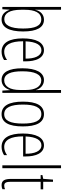

<svg xmlns="http://www.w3.org/2000/svg" viewBox="818 -1618 810 2487"><g transform="rotate(90 1223.5 -375.0)"><path d="M107 -494V-760H70V0H100L106 -91H109C131 -30 169 10 233 10C333 10 388 -84 388 -269C388 -446 337 -539 236 -539C170 -539 123 -495 108 -428H106C107 -447 107 -472 107 -494ZM232 -504C315 -504 350 -424 350 -269C350 -102 306 -25 229 -25C155 -25 107 -91 107 -243V-290C107 -419 144 -504 232 -504Z M631 -539C528 -539 478 -433 478 -264C478 -97 530 10 650 10C692 10 728 -3 758 -22V-61C722 -36 688 -24 652 -24C560 -24 515 -109 515 -269H775V-303C775 -425 737 -539 631 -539ZM631 -506C709 -506 741 -412 740 -301H516C522 -439 564 -506 631 -506Z M1016 10C1091 10 1130 -45 1146 -98H1148L1154 0H1183V-760H1146V-506C1146 -484 1147 -463 1148 -437H1146C1131 -487 1088 -539 1018 -539C921 -539 865 -441 865 -258C865 -83 916 10 1016 10ZM1021 -24C938 -24 904 -109 904 -258C904 -420 944 -504 1023 -504C1101 -504 1146 -428 1146 -307V-226C1146 -102 1101 -24 1021 -24Z M1618 -265C1618 -437 1571 -539 1458 -539C1349 -539 1297 -444 1297 -267C1297 -84 1352 10 1459 10C1566 10 1618 -82 1618 -265ZM1335 -267C1335 -421 1371 -505 1458 -505C1548 -505 1581 -416 1581 -266C1581 -101 1543 -24 1459 -24C1374 -24 1335 -108 1335 -267Z M1863 -539C1760 -539 1710 -433 1710 -264C1710 -97 1762 10 1882 10C1924 10 1960 -3 1990 -22V-61C1954 -36 1920 -24 1884 -24C1792 -24 1747 -109 1747 -269H2007V-303C2007 -425 1969 -539 1863 -539ZM1863 -506C1941 -506 1973 -412 1972 -301H1748C1754 -439 1796 -506 1863 -506Z M2159 0V-760H2122V0Z M2385 -24C2345 -24 2335 -53 2335 -115V-496H2433V-529H2335V-656H2307L2297 -529L2248 -519V-496H2298V-116C2298 -33 2316 10 2379 10C2400 10 2416 6 2431 -1V-35C2420 -29 2402 -24 2385 -24Z"/></g></svg>

Font: Noto Sans Thai ExtCond ExtLt
Style: Regular
Weight: 200
Width: 2
Designer: Monotype Design Team
Foundry: Monotype Imaging Inc.
Version: Version 2.002